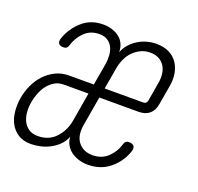

<svg xmlns="http://www.w3.org/2000/svg" viewBox="-121 -674 825 798"><g transform="rotate(20 292.0 -275.0)"><path d="M254 -312 271 -410Q274 -430 272.5 -449Q271 -468 263.5 -483Q256 -498 241.5 -507.5Q227 -517 205 -517Q165 -517 139 -491Q113 -465 103 -430Q101 -422 96 -418Q91 -414 83 -414Q66 -414 60.5 -422.5Q55 -431 60 -446Q77 -494 114.5 -527Q152 -560 206 -560Q226 -560 244.5 -554.5Q263 -549 277 -538.5Q291 -528 299 -511.5Q307 -495 307 -474Q315 -495 329.5 -511Q344 -527 362 -538Q380 -549 400.5 -554.5Q421 -560 441 -560Q474 -560 497.5 -548.5Q521 -537 535 -516.5Q549 -496 553.5 -469Q558 -442 552 -410L538 -329Q533 -299 515 -284Q497 -269 467 -269H294L272 -140Q268 -118 270.5 -99Q273 -80 283 -65.5Q293 -51 309.5 -42.5Q326 -34 349 -34Q389 -34 416 -59.5Q443 -85 453 -121Q455 -129 460 -133Q465 -137 473 -137Q490 -137 496 -128.5Q502 -120 497 -105Q480 -55 440 -22.5Q400 10 344 10Q324 10 305 4.5Q286 -1 271 -11.5Q256 -22 246.5 -38Q237 -54 236 -75Q228 -53 212 -37Q196 -21 176 -10.5Q156 0 134 5Q112 10 92 10Q58 10 35.5 -4.5Q13 -19 0.5 -42Q-12 -65 -15 -95Q-18 -125 -13 -155Q-8 -185 5 -213.5Q18 -242 38 -263.5Q58 -285 85 -298.5Q112 -312 145 -312ZM246 -269H137Q114 -269 96.5 -258.5Q79 -248 66.5 -231.5Q54 -215 46 -194.5Q38 -174 35 -155Q31 -133 32.5 -111Q34 -89 42.5 -71Q51 -53 67 -42Q83 -31 108 -31Q156 -31 186 -63Q216 -95 224 -140ZM302 -312H472Q480 -312 484 -315.5Q488 -319 490 -327L504 -410Q508 -431 505.5 -450.5Q503 -470 494 -484.5Q485 -499 469 -508Q453 -517 430 -517Q407 -517 388.5 -508Q370 -499 355.5 -484.5Q341 -470 332 -450.5Q323 -431 319 -410Z"/></g></svg>

Font: Maple Mono Thin
Style: Italic
Weight: 250
Italic angle: -10°
Monospace: yes
Designer: subframe7536
Version: Version 7.000